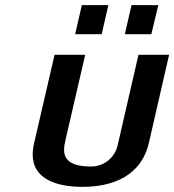

<svg xmlns="http://www.w3.org/2000/svg" viewBox="-20 -713 677 746"><path d="M568 -580 595 -693H491L465 -580ZM375 -580 401 -693H298L272 -580ZM113 -159C109 -142 107 -126 107 -112C107 -18 199 13 300 13C411 13 528 -24 559 -160L637 -500H518L437 -148C426 -101 385 -66 333 -66C289 -66 229 -74 229 -130C229 -142 231 -155 234 -167L311 -500H192Z"/></svg>

Font: Perun SemiBold Italic
Style: Regular
Weight: 400
Italic angle: -12°
Foundry: Copyright (c) Stefan Peev, Context Ltd, 2016
Version: Version 1.026